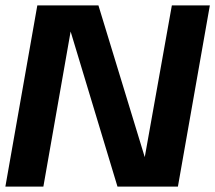

<svg xmlns="http://www.w3.org/2000/svg" viewBox="-31 -695 802 715"><path d="M-11 0H130.5L237.5 -609H222.5L406.5 0H631.5L750.5 -675H609L500.5 -67.5H521L335.5 -675H108Z"/></svg>

Font: Anybody UltraCondensed Thin SemiBold
Style: Italic
Weight: 600
Italic angle: -10°
Version: Version 1.111